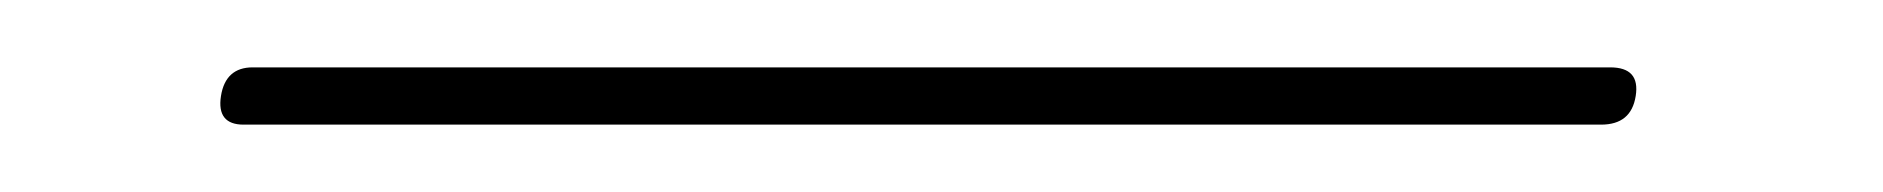

<svg xmlns="http://www.w3.org/2000/svg" viewBox="-20 -1 559 57"><path d="M45.6 27.5C44.7 33.2 47 36 52.3 36H455.3C461.3 36 464.7 33.2 465.6 27.5C466.5 21.8 464 19 458 19H55C49.7 19 46.5 21.8 45.6 27.5Z"/></svg>

Font: Proton
Style: BkIt
Weight: 500
Version: Version 1.017